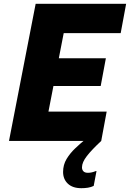

<svg xmlns="http://www.w3.org/2000/svg" viewBox="-20 -740 682 1008"><path d="M27.2 0 167.2 -720H344.4L204.4 0ZM150 0 180 -154H540L511.4 0ZM209.6 -288.4 236.8 -434H535.8L508.6 -288.4ZM260 -566 290 -720H642.2L613.6 -566ZM471.9 236Q458.5 242.7 441.7 245.4Q424.9 248 407.2 248Q361.2 248 336.2 224.3Q311.2 200.6 311.2 162.7Q311.2 125.3 329.5 94.7Q347.9 64.2 374.9 38.7Q402 13.2 428.1 -8.4L511.4 0Q462.2 45.7 436.3 78.9Q410.4 112.1 410.4 138.7Q410.4 151.3 417.9 159.2Q425.3 167.2 441.8 167.2Q461.4 167.2 483.3 158H486.7Z"/></svg>

Font: Kufam
Style: Italic
Weight: 400
Italic angle: -11°
Designer: Artur Schmal
Foundry: Original Type
Version: Version 1.301; ttfautohint (v1.8.3)